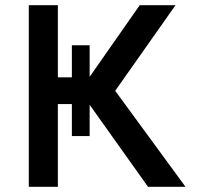

<svg xmlns="http://www.w3.org/2000/svg" viewBox="-20 -720 761 740"><path d="M550.5 0 287.5 -369.5 518.5 -700H656.5L424 -370L695 0ZM91 0V-700H203V-422H375.5V-319H203V0ZM257 -195.5V-545.5H325.5V-195.5Z"/></svg>

Font: Geologica Cursive
Style: Regular
Weight: 400
Designer: Sindre Bremnes, Frode Helland
Foundry: Monokrom Skriftforlag AS
Version: Version 1.010;gftools[0.9.28]